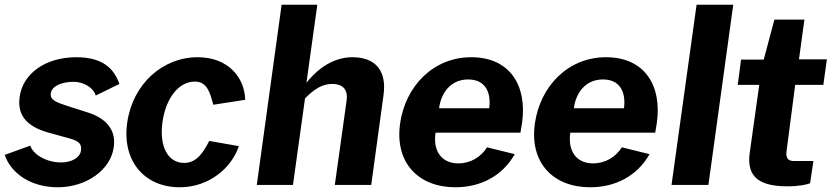

<svg xmlns="http://www.w3.org/2000/svg" viewBox="-22 -782 3517 812"><path d="M222 10C344 10 446 -64 459 -159C467 -212 450 -277 341 -309L266 -333C216 -349 188 -359 193 -388C198 -421 245 -436 289 -436C331 -436 373 -412 383 -378L483 -427C461 -489 416 -540 301 -540C167 -540 73 -468 61 -371C49 -283 106 -241 191 -219L274 -196C310 -186 326 -173 320 -143C315 -114 279 -95 237 -95C171 -95 117 -131 106 -166L-2 -127C21 -56 101 10 222 10Z M814 -540C666 -540 539 -427 516 -263C493 -100 590 10 738 10C865 10 959 -75 988 -164L863 -186C840 -143 813 -93 757 -93C688 -93 651 -162 665 -265C679 -366 733 -437 802 -437C856 -437 867 -386 880 -339L1015 -360C1013 -451 946 -540 814 -540Z M1217 0 1268 -366C1309 -407 1342 -427 1383 -427C1430 -427 1450 -401 1444 -358L1394 0H1548L1600 -380C1614 -481 1568 -540 1468 -540C1407 -540 1337 -511 1274 -432L1320 -762H1169L1064 0Z M2179 -221 2186 -263C2208 -422 2133 -540 1971 -540C1810 -540 1692 -417 1670 -259C1647 -94 1747 10 1904 10C2011 10 2103 -38 2155 -130L2038 -159C2012 -118 1968 -91 1916 -91C1847 -91 1808 -142 1820 -221ZM1835 -324C1843 -389 1884 -446 1958 -446C2029 -446 2056 -394 2047 -324Z M2749 -221 2756 -263C2778 -422 2703 -540 2541 -540C2380 -540 2262 -417 2240 -259C2217 -94 2317 10 2474 10C2581 10 2673 -38 2725 -130L2608 -159C2582 -118 2538 -91 2486 -91C2417 -91 2378 -142 2390 -221ZM2405 -324C2413 -389 2454 -446 2528 -446C2599 -446 2626 -394 2617 -324Z M2974 0 3079 -762H2924L2818 0Z M3475 -531H3357L3380 -699H3253L3208 -530H3112L3098 -423H3189L3149 -138C3137 -53 3166 6 3307 6C3357 6 3390 -1 3404 -7L3418 -101H3337C3314 -101 3299 -109 3305 -147L3341 -423H3460Z"/></svg>

Font: Cheyenne Sans
Style: Bold Italic
Weight: 700
Italic angle: -8.13011°
Designer: The Public Sans project authors (U.S. Web Design System), Libre Franklin designed by Pablo Impallari and Rodrigo Fuenzal
Foundry: The Cheyenne Sans Project Authors
Version: Version 2.007